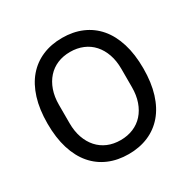

<svg xmlns="http://www.w3.org/2000/svg" viewBox="-160 -866 1029 1034"><g transform="rotate(-30 354.0 -349.0)"><path d="M354 12Q286 12 231 -11.5Q176 -35 137 -80.5Q98 -126 77 -193.5Q56 -261 56 -349Q56 -437 77 -504.5Q98 -572 137 -617.5Q176 -663 231 -686.5Q286 -710 354 -710Q422 -710 477 -686.5Q532 -663 571 -617.5Q610 -572 631 -504.5Q652 -437 652 -349Q652 -261 631 -193.5Q610 -126 571 -80.5Q532 -35 477 -11.5Q422 12 354 12ZM354 -75Q397 -75 433 -90Q469 -105 494.5 -133.5Q520 -162 534 -202Q548 -242 548 -292V-406Q548 -456 534 -496Q520 -536 494.5 -564.5Q469 -593 433 -608Q397 -623 354 -623Q310 -623 274.5 -608Q239 -593 213.5 -564.5Q188 -536 174 -496Q160 -456 160 -406V-292Q160 -242 174 -202Q188 -162 213.5 -133.5Q239 -105 274.5 -90Q310 -75 354 -75Z"/></g></svg>

Font: IBM Plex Sans Arabic Text
Style: Regular
Weight: 450
Designer: Mike Abbink, Paul van der Laan, Pieter van Rosmalen, Wael Morcos, Khajak Apelian
Foundry: Bold Monday
Version: Version 1.2